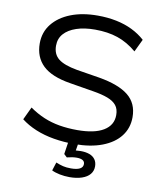

<svg xmlns="http://www.w3.org/2000/svg" viewBox="-97 -791 897 1063"><g transform="rotate(10 352.0 -260.0)"><path d="M362 9Q301 9 245 -0.5Q189 -10 142 -29.5Q95 -49 59 -77L93 -149Q133 -121 174.5 -103.5Q216 -86 263 -78Q310 -70 364 -70Q460 -70 511 -101Q562 -132 562 -189Q562 -223 545.5 -243.5Q529 -264 496 -276.5Q463 -289 413 -297L280 -319Q174 -336 125 -383Q76 -430 76 -507Q76 -570 113 -616.5Q150 -663 215 -688.5Q280 -714 366 -714Q422 -714 471 -704Q520 -694 561 -674Q602 -654 634 -625L600 -554Q549 -597 493 -616Q437 -635 365 -635Q305 -635 260.5 -620Q216 -605 191.5 -577.5Q167 -550 167 -510Q167 -462 199 -436.5Q231 -411 304 -398L434 -377Q545 -358 599 -314.5Q653 -271 653 -193Q653 -132 618 -86.5Q583 -41 517.5 -16Q452 9 362 9ZM366 194Q338 194 311 188.5Q284 183 266 174L281 127Q303 136 321.5 140.5Q340 145 366 145Q399 145 416 136Q433 127 433 109Q433 95 421.5 88Q410 81 388 81Q376 81 362.5 83Q349 85 333 89L316 73L330 -20H386L373 57L347 49Q363 44 377 42.5Q391 41 403 41Q431 41 452 48.5Q473 56 484.5 72Q496 88 496 111Q496 137 480.5 155.5Q465 174 435.5 184Q406 194 366 194Z"/></g></svg>

Font: Nunito Sans 10pt SemiExpanded
Style: Regular
Weight: 400
Width: 6
Designer: Vernon Adams
Foundry: Vernon Adams
Version: Version 3.101;gftools[0.9.27]